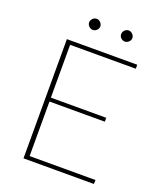

<svg xmlns="http://www.w3.org/2000/svg" viewBox="-156 -965 894 1064"><g transform="rotate(20 291.0 -433.0)"><path d="M527.5 -23.5 526.5 0H111.5V-703H526.5V-679.5H139V-368H465.5V-345H139V-23.5ZM261.5 -832Q261.5 -819.5 251.5 -809.8Q241.5 -800 228.5 -800Q222 -800 216 -802.8Q210 -805.5 205.5 -810Q201 -814.5 198.2 -820.2Q195.5 -826 195.5 -832Q195.5 -845.5 205.5 -855.5Q215.5 -865.5 228.5 -865.5Q241.5 -865.5 251.5 -855.5Q261.5 -845.5 261.5 -832ZM450.5 -832Q450.5 -819.5 440.2 -809.8Q430 -800 417.5 -800Q404 -800 394.2 -809.8Q384.5 -819.5 384.5 -832Q384.5 -845.5 394.2 -855.5Q404 -865.5 417.5 -865.5Q430 -865.5 440.2 -855.5Q450.5 -845.5 450.5 -832Z"/></g></svg>

Font: Lato 2
Style: Regular
Weight: 200
Designer: Lukasz Dziedzic with Adam Twardoch and Botio Nikoltchev
Foundry: tyPoland Lukasz Dziedzic
Version: Version 2.015; 2015-08-06; http://www.latofonts.com/